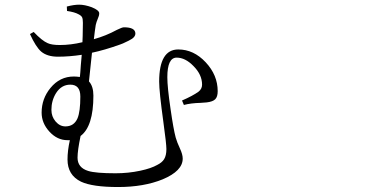

<svg xmlns="http://www.w3.org/2000/svg" viewBox="-20 -752 1540 804"><path d="M474.6 31.2Q367.2 31.2 319.3 8.8Q262.7 -18.6 262.7 -84Q262.7 -121.1 272.5 -165H262.7Q219.7 -165 187 -200.7Q154.3 -236.3 154.3 -280.3Q154.3 -338.9 191.4 -383.8Q230.5 -431.6 289.1 -431.6Q298.8 -431.6 314.5 -429.7Q316.4 -445.3 318.4 -478.5Q321.3 -507.8 322.3 -522.5Q270.5 -514.6 222.7 -514.6Q177.7 -514.6 152.3 -536.1Q129.9 -555.7 105.5 -609.4L121.1 -618.2Q156.2 -581.1 179.7 -571.3Q196.3 -563.5 230.5 -563.5Q276.4 -563.5 325.2 -575.2Q325.2 -585 326.2 -601.6Q327.1 -643.6 327.1 -656.2Q327.1 -672.9 323.7 -679.7Q320.3 -686.5 308.6 -692.4Q293 -701.2 260.7 -706.1Q260.7 -715.8 259.8 -724.6Q289.1 -732.4 311.5 -732.4Q335 -732.4 364.3 -721.7Q395.5 -709 395.5 -696.3Q395.5 -686.5 389.6 -673.8Q383.8 -660.2 380.9 -647.5Q377 -623 373 -587.9Q422.9 -601.6 469.7 -627Q491.2 -637.7 499 -637.7Q546.9 -637.7 546.9 -611.3Q546.9 -599.6 533.2 -589.8Q523.4 -583 495.1 -570.3Q492.2 -569.3 482.4 -565.4Q417 -542 365.2 -531.2Q363.3 -512.7 358.9 -471.7Q354.5 -430.7 352.5 -411.1Q371.1 -390.6 371.1 -351.6Q371.1 -222.7 317.4 -182.6Q304.7 -122.1 304.7 -91.8Q304.7 -49.8 349.6 -36.1Q380.9 -26.4 463.9 -26.4Q517.6 -26.4 567.4 -37.1Q613.3 -46.9 638.7 -61.5Q658.2 -71.3 667 -85Q676.8 -100.6 676.8 -127.9Q676.8 -149.4 664.1 -241.2Q646.5 -369.1 646.5 -410.2Q646.5 -544.9 726.6 -544.9Q791 -544.9 841.3 -491.2Q891.6 -437.5 891.6 -370.1Q891.6 -346.7 881.3 -336.4Q871.1 -326.2 845.7 -323.2Q837.9 -322.3 820.3 -321.3Q779.3 -320.3 750 -312.5L742.2 -331.1Q787.1 -350.6 811.5 -368.2Q826.2 -379.9 826.2 -397.5Q826.2 -439.5 790 -475.6Q755.9 -510.7 719.7 -510.7Q680.7 -510.7 680.7 -428.7Q680.7 -386.7 694.3 -294.9Q706.1 -211.9 715.8 -175.8Q721.7 -155.3 733.4 -130.4Q745.1 -105.5 745.1 -87.9Q745.1 -36.1 661.1 -1Q582 31.2 474.6 31.2ZM253.9 -222.7Q290 -222.7 304.7 -256.8Q316.4 -285.2 316.4 -347.7Q316.4 -397.5 274.4 -397.5Q237.3 -397.5 214.8 -362.3Q195.3 -331.1 195.3 -292Q195.3 -263.7 212.9 -243.2Q230.5 -222.7 253.9 -222.7Z"/></svg>

Font: Bpmf GenRyu Min R
Style: R
Weight: 400
Foundry: But Ko
Version: Version 1.320